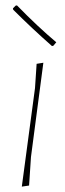

<svg xmlns="http://www.w3.org/2000/svg" viewBox="-20 -689 243 713"><path d="M43 -669Q120 -590 189 -532L178 -519L173 -518Q98 -584 29 -653L28 -658L38 -668ZM141 -456 95 -106 88 0 61 4 110 -362 116 -452Z"/></svg>

Font: Alegreya Sans SC Thin
Style: Italic
Weight: 100
Italic angle: -7°
Designer: Juan Pablo del Peral
Foundry: Huerta Tipografica
Version: Version 2.007